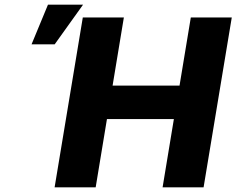

<svg xmlns="http://www.w3.org/2000/svg" viewBox="-20 -802 1012 822"><path d="M213.8 0 334.5 -727.3H510.3L462 -435.4H748.6L796.9 -727.3H972.3L851.6 0H676.1L724.4 -292.3H437.9L389.6 0ZM185.4 -782H335.6L214.1 -612.2H115.1Z"/></svg>

Font: Inter P Extra Bold
Style: Italic
Weight: 800
Italic angle: 9.39999°
Designer: Rasmus Andersson
Foundry: rsms
Version: Version 3.018;git-588b23468